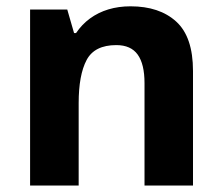

<svg xmlns="http://www.w3.org/2000/svg" viewBox="-20 -576 690 596"><path d="M385.1 -556.4Q475 -556.4 527 -509Q579.1 -461.6 579.1 -355.6V0H428.6V-318Q428.6 -376.9 407.5 -406.4Q386.3 -436 341 -436Q273.3 -436 248.8 -389.6Q224.2 -343.2 224.2 -256V0H73.4V-546.4H188.8L209.9 -473.4H216.1Q234.1 -500.2 259.4 -518.7Q284.7 -537.2 316.3 -546.8Q348 -556.4 385.1 -556.4Z"/></svg>

Font: Noto Sans Meetei Mayek
Style: Regular
Weight: 400
Designer: Monotype Design Team and Neelakash Kshetrimayum
Foundry: Monotype Imaging Inc.
Version: Version 2.002